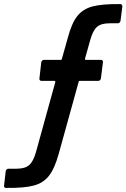

<svg xmlns="http://www.w3.org/2000/svg" viewBox="-34 -720 619 940"><path d="M554 -700Q565 -700 565 -688L556 -618Q555 -613 551.5 -609.5Q548 -606 543 -606H503Q461 -606 441 -588.5Q421 -571 408 -525L382 -432Q382 -427 385 -427H460Q465 -427 468 -423.5Q471 -420 470 -415L460 -336Q459 -331 455.5 -327.5Q452 -324 447 -324H357Q351 -324 351 -319L253 35Q233 106 205.5 141Q178 176 131 188.5Q84 201 -4 200Q-16 200 -14 188L-6 118Q-5 113 -1.5 109.5Q2 106 7 106H47Q88 106 108.5 88.5Q129 71 142 25L237 -319Q237 -324 234 -324H169Q164 -324 161 -327.5Q158 -331 159 -336L168 -415Q169 -420 172.5 -423.5Q176 -427 181 -427H263Q269 -427 269 -432L298 -535Q317 -607 344.5 -641.5Q372 -676 419 -688.5Q466 -701 554 -700Z"/></svg>

Font: Barlow SemiBold
Style: Italic
Weight: 600
Italic angle: -7°
Designer: Jeremy Tribby
Foundry: Tribby Type
Version: Version 1.408